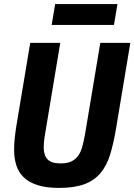

<svg xmlns="http://www.w3.org/2000/svg" viewBox="-20 -908 658 940"><path d="M275 -698 202 -260Q197 -233 195.5 -215Q194 -197 194 -186Q194 -148 212.5 -128Q231 -108 277 -108Q310 -108 331 -118.5Q352 -129 364.5 -148Q377 -167 384 -194Q391 -221 397 -255L471 -698H618L547 -272Q535 -202 518.5 -149Q502 -96 471.5 -60Q441 -24 392.5 -6Q344 12 269 12Q207 12 164.5 -1.5Q122 -15 96.5 -39.5Q71 -64 60 -98.5Q49 -133 49 -176Q49 -202 52 -230.5Q55 -259 60 -291L128 -698ZM250 -888H555L538 -786H233Z"/></svg>

Font: IBM Plex Mono
Style: Bold Italic
Weight: 700
Italic angle: -9°
Monospace: yes
Designer: Mike Abbink, Paul van der Laan, Pieter van Rosmalen
Foundry: Bold Monday
Version: Version 2.3